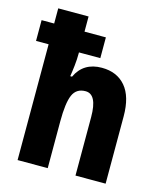

<svg xmlns="http://www.w3.org/2000/svg" viewBox="-116 -844 790 929"><g transform="rotate(15 278.5 -380.0)"><path d="M212 -760V-684H319V-580H212V-575Q212 -545 208.5 -513.5Q205 -482 201 -458H210Q247 -537 339 -537Q415 -537 458 -486.5Q501 -436 501 -337V0H350V-293Q350 -407 292 -407Q246 -407 228.5 -367Q211 -327 211 -234V0H60V-580H-3V-684H60V-760Z"/></g></svg>

Font: Noto Sans Sinhala Condensed ExtraBold
Style: Regular
Weight: 800
Width: 3
Designer: Jelle Bosma - Monotype Design Team
Foundry: Monotype Imaging Inc.
Version: Version 2.006; ttfautohint (v1.8.4.7-5d5b)